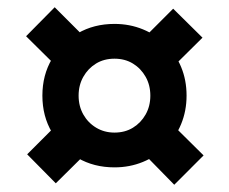

<svg xmlns="http://www.w3.org/2000/svg" viewBox="-20 -597 633 530"><path d="M296 -135Q239 -135 194.5 -161Q150 -187 123.5 -231.5Q97 -276 97 -333Q97 -390 123.5 -434.5Q150 -479 194.5 -505Q239 -531 296 -531Q338 -531 374.5 -516Q411 -501 438 -474.5Q465 -448 480 -412Q495 -376 495 -333Q495 -291 480 -254.5Q465 -218 438 -191.5Q411 -165 374.5 -150Q338 -135 296 -135ZM296 -231Q325 -231 347 -244.5Q369 -258 382 -281Q395 -304 395 -333Q395 -362 382 -385Q369 -408 347 -421.5Q325 -435 296 -435Q267 -435 245 -421.5Q223 -408 210 -385Q197 -362 197 -333Q197 -304 210 -281Q223 -258 245.5 -244.5Q268 -231 296 -231ZM134 -91 55 -171 151 -267 231 -187ZM461 -87 365 -185 439 -270 542 -168ZM148 -402 52 -497 131 -577 229 -479ZM444 -399 362 -477 458 -573 539 -493Z"/></svg>

Font: TikTok Sans 24pt
Style: Bold
Weight: 700
Version: Version 4.000